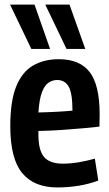

<svg xmlns="http://www.w3.org/2000/svg" viewBox="-20 -810 478 840"><path d="M230 10Q129 10 77 -53Q25 -116 25 -258Q25 -368 51 -432Q77 -496 125 -523.5Q173 -551 237 -551Q329 -551 372.5 -494.5Q416 -438 416 -309Q416 -301 415.5 -284Q415 -267 415 -256Q388 -253 345 -249Q302 -245 251 -241.5Q200 -238 148 -237Q148 -233 148 -229.5Q148 -226 148 -222Q148 -152 173 -123Q198 -94 255 -94Q288 -94 324 -100Q360 -106 395 -116L410 -20Q330 10 230 10ZM148 -318Q195 -319 237.5 -321.5Q280 -324 297 -326Q297 -402 280.5 -431Q264 -460 230 -460Q210 -460 192.5 -448.5Q175 -437 163.5 -406.5Q152 -376 148 -318ZM117 -596 24 -790H131L199 -596ZM271 -596 178 -790H284L353 -596Z"/></svg>

Font: Georama Semi Condensed SemiBold
Style: Regular
Weight: 600
Width: 4
Designer: Jean-Baptiste Levee
Foundry: Production Type
Version: Version 1.000